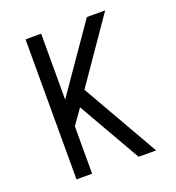

<svg xmlns="http://www.w3.org/2000/svg" viewBox="-133 -841 866 947"><g transform="rotate(-20 300.0 -367.5)"><path d="M107 0V-735H189V-389L429 -735H525L295 -402L525 0H433L245 -328L189 -249V0Z"/></g></svg>

Font: Iosevka SS04 Extended
Style: Regular
Weight: 400
Width: 7
Monospace: yes
Designer: Belleve Invis
Foundry: Belleve Invis
Version: Version 19.0.0; ttfautohint (v1.8.4)